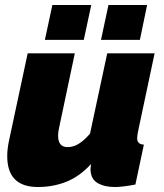

<svg xmlns="http://www.w3.org/2000/svg" viewBox="-20 -740 658 770"><path d="M132 10Q9 10 9 -114Q9 -129 11 -145.5Q13 -162 17 -180L91 -526H280L216 -223Q213 -208 213 -196Q213 -150 251 -150Q263 -150 276 -154Q289 -158 305.5 -170Q322 -182 341 -204L410 -526H600L533 -210Q532 -203 531 -197Q530 -191 530 -186Q530 -161 557 -160L523 0Q497 5 476.5 7.5Q456 10 441 10Q398 10 370.5 -6.5Q343 -23 343 -63Q343 -66 343.5 -69Q344 -72 344.5 -75.5Q345 -79 345 -82Q300 -33 247 -11.5Q194 10 132 10ZM160 -580 190 -720H346L316 -580ZM385 -580 415 -720H570L541 -580Z"/></svg>

Font: Raleway Thin Black
Style: Italic
Weight: 900
Italic angle: -12°
Version: Version 4.026